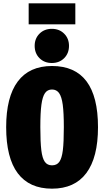

<svg xmlns="http://www.w3.org/2000/svg" viewBox="-20 -1112 625 1152"><path d="M568 -349Q568 -167 498 -73.5Q428 20 292 20Q156 20 86.5 -72.5Q17 -165 17 -349Q17 -530 86.5 -623Q156 -716 292 -716Q568 -716 568 -349ZM222 -349Q222 -259 228 -210.5Q234 -162 249 -141Q264 -120 292 -120Q321 -120 336 -141Q351 -162 357 -210Q363 -258 363 -349Q363 -435 356.5 -483.5Q350 -532 334.5 -553.5Q319 -575 292 -575Q265 -575 250 -553.5Q235 -532 228.5 -484Q222 -436 222 -349ZM394 -837Q394 -792 365 -763Q336 -734 291 -734Q246 -734 217 -763Q188 -792 188 -837Q188 -881 217 -910Q246 -939 291 -939Q336 -939 365 -910Q394 -881 394 -837ZM432 -966H152V-1092H432Z"/></svg>

Font: Fira Sans Extra Condensed Black
Style: Regular
Weight: 900
Width: 1
Designer: Carrois Corporate & Edenspiekermann AG
Foundry: Carrois Corporate GbR & Edenspiekermann AG
Version: Version 4.203